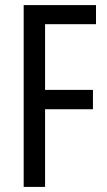

<svg xmlns="http://www.w3.org/2000/svg" viewBox="-20 -800 420 754"><path d="M157 -66V-371H345V-447H157V-705H357V-780H73V-66Z"/></svg>

Font: Noto Sans Malayalam UI ExtraCondensed
Style: Regular
Weight: 400
Width: 2
Designer: Jelle Bosma - Monotype Design Team
Foundry: Monotype Imaging Inc.
Version: Version 2.104